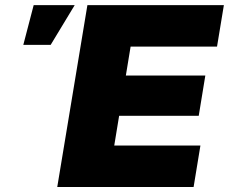

<svg xmlns="http://www.w3.org/2000/svg" viewBox="-20 -748 915 768"><path d="M209 0 329.6 -727.5H875.5L848.1 -561.5H502.4L483.4 -445.8H801.3L774.9 -284.7H456.5L437 -166H781.7L754.4 0ZM73.2 -568.4 114.7 -727.5H278.8L182.6 -568.4Z"/></svg>

Font: Inter 24pt Black
Style: Italic
Weight: 900
Italic angle: -9.3988°
Designer: Rasmus Andersson
Foundry: rsms
Version: Version 4.001;git-66647c0bb